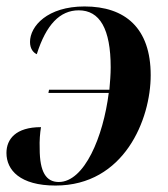

<svg xmlns="http://www.w3.org/2000/svg" viewBox="-24 -566 522 595"><path d="M126 -278H313C296 -143 238 -2 158 -2C119 -2 99 -33 99 -105C98 -131 100 -153 103 -172C25 -172 -4 -135 -4 -92C-4 -39 38 9 148 9C361 9 443 -196 443 -333C443 -479 364 -546 238 -546C123 -546 69 -485 69 -436C69 -415 79 -403 90 -398C119 -490 162 -534 220 -534C285 -534 319 -477 319 -357C319 -335 317 -312 315 -288H128Z"/></svg>

Font: Noto Serif Display SemiCondensed SemiBold
Style: Italic
Weight: 600
Width: 4
Italic angle: -12°
Designer: Monotype Design Team
Foundry: Monotype Imaging Inc.
Version: Version 2.009